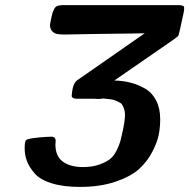

<svg xmlns="http://www.w3.org/2000/svg" viewBox="-20 -714 745 756"><path d="M77.1 -130.9Q77.1 -153.8 82 -162.1Q87.9 -167 113 -170.4Q138.2 -173.8 160.2 -174.8L182.1 -175.8Q199.2 -175.8 199.2 -158.2Q199.2 -156.2 198.7 -152.1Q198.2 -147.9 198.2 -145Q198.2 -99.1 227.5 -77.6Q256.8 -56.2 306.2 -56.2Q343.3 -56.2 370.1 -65.7Q397 -75.2 412.6 -87.2Q428.2 -99.1 439.2 -121.6Q450.2 -144 454.1 -158.9Q458 -173.8 463.9 -201.2Q471.7 -237.3 472.2 -262.2Q472.2 -286.1 458 -306.2Q446.8 -313 437.5 -316.9Q428.2 -320.8 422.1 -322Q416 -323.2 405 -324.2Q394 -325.2 387.2 -326.2Q373 -324.2 366.2 -324.2Q364.3 -324.2 359.6 -324.7Q355 -325.2 353 -325.2H282.2Q265.1 -325.2 262.2 -335Q263.2 -349.1 265.1 -360.1Q267.1 -371.1 269.5 -377.4Q272 -383.8 275.4 -388.9Q278.8 -394 281.5 -396Q284.2 -397.9 287.1 -400.4Q290 -402.8 291 -402.8L549.8 -583L495.1 -582Q405.3 -581.1 346.2 -580.1Q287.1 -579.1 266.6 -578.6Q246.1 -578.1 237.8 -578.1Q208 -578.1 198.2 -582Q177.2 -591.8 176.8 -615.2Q176.8 -619.1 183.1 -648.9Q186 -662.1 187.5 -666Q189 -669.9 193.6 -679Q198.2 -688 206.5 -690.9Q214.8 -693.8 228 -693.8H664.1Q679.2 -693.8 684.6 -693.8Q689.9 -693.8 696 -692.4Q702.1 -690.9 703.6 -689Q705.1 -687 705.1 -682.1Q705.1 -672.4 703.1 -664.1Q685.1 -579.1 682.1 -573.2Q679.2 -569.3 659.2 -555.2L430.2 -397Q465.3 -396 494.6 -388.4Q523.9 -380.9 551.5 -365Q579.1 -349.1 595 -318.1Q610.8 -287.1 610.8 -244.1Q610.8 -215.3 605.5 -185.5Q600.1 -155.8 580.1 -116.9Q560.1 -78.1 527.6 -48.6Q495.1 -19 434.6 1.5Q374 22 294.9 22Q229 22 183.1 7.6Q137.2 -6.8 115.7 -32Q94.2 -57.1 85.7 -80.6Q77.1 -104 77.1 -130.9Z"/></svg>

Font: CMU Sans Serif
Style: BoldOblique
Weight: 700
Italic angle: -12°
Version: Version 0.7.0